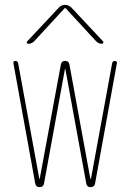

<svg xmlns="http://www.w3.org/2000/svg" viewBox="-20 -770 540 790"><path d="M96.7 -589.8Q92.8 -589.8 90.8 -593.3Q88.9 -596.7 91.8 -599.6L222.7 -739.3Q233.4 -750 247.6 -750Q261.7 -750 273.4 -739.3L404.3 -599.6Q406.2 -596.7 404.8 -593.3Q403.3 -589.8 399.4 -589.8Q386.7 -589.8 376 -599.6L250 -736.3H248H246.1L120.1 -599.6Q109.4 -589.8 96.7 -589.8ZM125 -14.6 35.2 -509.8Q34.2 -513.7 36.6 -516.6Q39.1 -519.5 43 -519.5Q52.7 -519.5 54.7 -509.8L141.6 -35.2Q141.6 -34.2 142.6 -34.2Q143.6 -34.2 143.6 -35.2L230.5 -504.9Q233.4 -519.5 248 -519.5Q262.7 -519.5 265.6 -504.9L351.6 -35.2Q351.6 -34.2 353 -34.2Q354.5 -34.2 354.5 -35.2L441.4 -509.8Q443.4 -519.5 453.1 -519.5Q457 -519.5 459.5 -516.6Q461.9 -513.7 460.9 -509.8L371.1 -14.6Q368.2 0 353 0Q337.9 0 335 -14.6L249 -485.4Q249 -486.3 248 -486.3Q247.1 -486.3 247.1 -485.4L161.1 -14.6Q158.2 0 143.1 0Q127.9 0 125 -14.6Z"/></svg>

Font: Rounded Mgen+ 1m thin
Style: Regular
Weight: 100
Designer: [Source Han Sans]
Ryoko NISHIZUKA  (kana & ideographs); Paul D. Hunt (Latin, Greek & Cyrillic); Wenlong ZHANG  (bopomofo
Version: Version 1.059.20150602